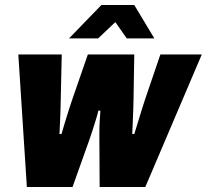

<svg xmlns="http://www.w3.org/2000/svg" viewBox="-20 -745 824 765"><path d="M87 0 53 -528H226L222 -347Q222 -328 221 -303.5Q220 -279 219 -254.5Q218 -230 217 -211H225Q231 -231 238.5 -256.5Q246 -282 254 -306.5Q262 -331 267 -346L330 -528H515L512 -346Q512 -333 511 -309Q510 -285 509 -259Q508 -233 507 -211H515Q521 -230 528.5 -254.5Q536 -279 543.5 -303.5Q551 -328 557 -346L619 -528H784L559 0H377L376 -185Q376 -201 376 -222.5Q376 -244 377.5 -266Q379 -288 380 -304H372Q368 -287 361 -265Q354 -243 347.5 -222Q341 -201 335 -185L269 0ZM255 -592 384 -725H515L595 -592H485L422 -682H466L371 -592Z"/></svg>

Font: Archivo Condensed Black
Style: Italic
Weight: 900
Width: 3
Italic angle: -10°
Designer: Hector Gatti
Foundry: Omnibus-Type
Version: Version 2.001